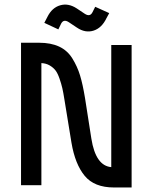

<svg xmlns="http://www.w3.org/2000/svg" viewBox="-20 -819 675 849"><path d="M389 -765 401 -789 463 -761 451 -739Q430 -695 393.5 -683.5Q357 -672 320 -697L284 -721Q261 -736 250 -714L238 -689L176 -718L190 -745Q210 -785 246 -795.5Q282 -806 319 -782L355 -758Q378 -743 389 -765ZM472 -80V-620H562V10H484Q397 10 354.5 -41.5Q312 -93 296 -188L265 -378Q260 -410 255.5 -429.5Q251 -449 243 -472Q235 -495 225.5 -507.5Q216 -520 200 -529.5Q184 -539 163 -540V0H73V-630H153Q205 -630 241.5 -613Q278 -596 300 -560.5Q322 -525 334 -485.5Q346 -446 356 -385L384 -206Q403 -86 472 -80Z"/></svg>

Font: Gulax
Style: Regular
Weight: 400
Designer: Morgan Gilbert
Foundry: VTF
Version: Version 1.001;hotconv 1.0.109;makeotfexe 2.5.65596